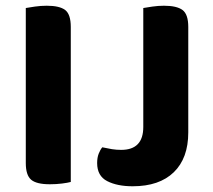

<svg xmlns="http://www.w3.org/2000/svg" viewBox="-20 -636 744 670"><path d="M154 7Q107 7 88.5 -9Q70 -25 70 -67V-608Q81 -610 101.5 -613Q122 -616 143 -616Q188 -616 207.5 -601Q227 -586 227 -542V-1Q216 2 196 4.5Q176 7 154 7ZM637 -174Q637 -84 586.5 -35Q536 14 443 14Q389 14 354 -4Q319 -22 319 -67Q319 -86 324.5 -100Q330 -114 337 -122Q355 -118 370.5 -115.5Q386 -113 403 -113Q480 -113 480 -193V-608Q491 -610 511.5 -613Q532 -616 552 -616Q597 -616 617 -601Q637 -586 637 -542Z"/></svg>

Font: Baloo Paaji 2
Style: Bold
Weight: 700
Designer: Shuchita Grover, Noopur Datye and Ek Type
Foundry: Ek Type
Version: Version 1.640;hotconv 1.0.111;makeotfexe 2.5.65597; ttfautoh